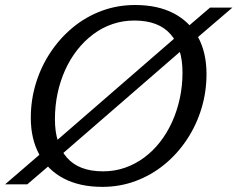

<svg xmlns="http://www.w3.org/2000/svg" viewBox="-33 -718 926 748"><path d="M872.5 -688.5 722.5 -560 690.5 -535.5 194 -105 171.5 -84 73.5 0H-13L138.5 -130.5L166.5 -152L664 -583.5L688.5 -605.5L785.5 -688.5ZM181 -253Q181 -157 227.8 -103.8Q274.5 -50.5 368.5 -50.5Q413.5 -50.5 453.8 -64.5Q494 -78.5 528.5 -104Q563 -129.5 590.5 -164.8Q618 -200 637.5 -243Q657 -286 667.5 -334.8Q678 -383.5 678 -435.5Q678 -532 631.2 -585Q584.5 -638 490.5 -638Q445.5 -638 405.2 -624.2Q365 -610.5 330.5 -584.8Q296 -559 268.2 -523.8Q240.5 -488.5 221 -445.5Q201.5 -402.5 191.2 -354Q181 -305.5 181 -253ZM771.5 -429.5Q771.5 -360 751.8 -295Q732 -230 695.2 -174.5Q658.5 -119 608 -77.5Q557.5 -36 496 -13Q434.5 10 365.5 10Q277.5 10 215.2 -22.8Q153 -55.5 120 -116Q87 -176.5 87 -259Q87 -329 107 -394Q127 -459 163.8 -514.2Q200.5 -569.5 250.8 -611Q301 -652.5 362.5 -675.5Q424 -698.5 493.5 -698.5Q581.5 -698.5 643.8 -666Q706 -633.5 738.8 -573.2Q771.5 -513 771.5 -429.5Z"/></svg>

Font: Newsreader 12pt
Style: Italic
Weight: 400
Italic angle: -17°
Version: Version 1.003